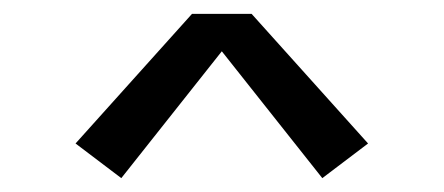

<svg xmlns="http://www.w3.org/2000/svg" viewBox="-20 -717 640 277"><path d="M155 -460 89 -510 257 -697H343L511 -510L445 -460L300 -643Z"/></svg>

Font: Zed Sans Extended
Style: Regular
Weight: 400
Width: 7
Designer: Belleve Invis
Foundry: Belleve Invis
Version: Version 1.0.0; ttfautohint (v1.8.4)